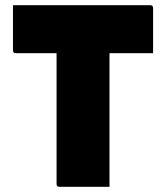

<svg xmlns="http://www.w3.org/2000/svg" viewBox="-20 -720 640 740"><path d="M402 0H209Q198 0 198 -11V-515H41Q30 -515 30 -526V-700H559Q570 -700 570 -689V-515H402Z"/></svg>

Font: Recursive Mn Lnr St Blk
Style: Regular
Weight: 900
Monospace: yes
Version: Version 1.079;hotconv 1.0.112;makeotfexe 2.5.65598; ttfautoh